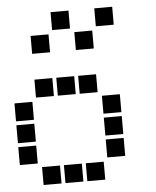

<svg xmlns="http://www.w3.org/2000/svg" viewBox="-55 -837 709 875"><g transform="rotate(-5 300.0 -400.0)"><path d="M210 -791Q209 -791 209 -791Q209 -791 209 -790V-710Q209 -709 209 -709Q209 -709 210 -709H290Q291 -709 291 -709Q291 -709 291 -710V-790Q291 -791 291 -791Q291 -791 290 -791ZM410 -791Q409 -791 409 -791Q409 -791 409 -790V-710Q409 -709 409 -709Q409 -709 410 -709H490Q491 -709 491 -709Q491 -709 491 -710V-790Q491 -791 491 -791Q491 -791 490 -791ZM110 -691Q109 -691 109 -691Q109 -691 109 -690V-610Q109 -609 109 -609Q109 -609 110 -609H190Q191 -609 191 -609Q191 -609 191 -610V-690Q191 -691 191 -691Q191 -691 190 -691ZM310 -691Q309 -691 309 -691Q309 -691 309 -690V-610Q309 -609 309 -609Q309 -609 310 -609H390Q391 -609 391 -609Q391 -609 391 -610V-690Q391 -691 391 -691Q391 -691 390 -691ZM110 -491Q109 -491 109 -491Q109 -491 109 -490V-410Q109 -409 109 -409Q109 -409 110 -409H190Q191 -409 191 -409Q191 -409 191 -410V-490Q191 -491 191 -491Q191 -491 190 -491ZM210 -491Q209 -491 209 -491Q209 -491 209 -490V-410Q209 -409 209 -409Q209 -409 210 -409H290Q291 -409 291 -409Q291 -409 291 -410V-490Q291 -491 291 -491Q291 -491 290 -491ZM310 -491Q309 -491 309 -491Q309 -491 309 -490V-410Q309 -409 309 -409Q309 -409 310 -409H390Q391 -409 391 -409Q391 -409 391 -410V-490Q391 -491 391 -491Q391 -491 390 -491ZM10 -391Q9 -391 9 -391Q9 -391 9 -390V-310Q9 -309 9 -309Q9 -309 10 -309H90Q91 -309 91 -309Q91 -309 91 -310V-390Q91 -391 91 -391Q91 -391 90 -391ZM410 -391Q409 -391 409 -391Q409 -391 409 -390V-310Q409 -309 409 -309Q409 -309 410 -309H490Q491 -309 491 -309Q491 -309 491 -310V-390Q491 -391 491 -391Q491 -391 490 -391ZM10 -291Q9 -291 9 -291Q9 -291 9 -290V-210Q9 -209 9 -209Q9 -209 10 -209H90Q91 -209 91 -209Q91 -209 91 -210V-290Q91 -291 91 -291Q91 -291 90 -291ZM410 -291Q409 -291 409 -291Q409 -291 409 -290V-210Q409 -209 409 -209Q409 -209 410 -209H490Q491 -209 491 -209Q491 -209 491 -210V-290Q491 -291 491 -291Q491 -291 490 -291ZM10 -191Q9 -191 9 -191Q9 -191 9 -190V-110Q9 -109 9 -109Q9 -109 10 -109H90Q91 -109 91 -109Q91 -109 91 -110V-190Q91 -191 91 -191Q91 -191 90 -191ZM410 -191Q409 -191 409 -191Q409 -191 409 -190V-110Q409 -109 409 -109Q409 -109 410 -109H490Q491 -109 491 -109Q491 -109 491 -110V-190Q491 -191 491 -191Q491 -191 490 -191ZM110 -91Q109 -91 109 -91Q109 -91 109 -90V-10Q109 -9 109 -9Q109 -9 110 -9H190Q191 -9 191 -9Q191 -9 191 -10V-90Q191 -91 191 -91Q191 -91 190 -91ZM210 -91Q209 -91 209 -91Q209 -91 209 -90V-10Q209 -9 209 -9Q209 -9 210 -9H290Q291 -9 291 -9Q291 -9 291 -10V-90Q291 -91 291 -91Q291 -91 290 -91ZM310 -91Q309 -91 309 -91Q309 -91 309 -90V-10Q309 -9 309 -9Q309 -9 310 -9H390Q391 -9 391 -9Q391 -9 391 -10V-90Q391 -91 391 -91Q391 -91 390 -91Z"/></g></svg>

Font: Doto ExtraBold
Style: Regular
Weight: 800
Monospace: yes
Version: Version 1.000